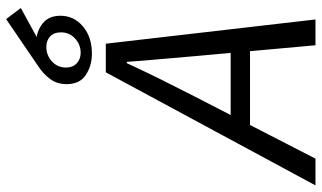

<svg xmlns="http://www.w3.org/2000/svg" viewBox="-274 -784 1008 601"><g transform="rotate(-90 229.5 -484.0)"><path d="M-50.8 0 303.1 -656.3H392.7L468.6 0H387.8L353.8 -376.9Q349.6 -429.6 344.7 -482.1Q339.7 -534.7 335.9 -590.7H331.9Q305.9 -534.5 280.4 -483Q254.8 -431.4 226.8 -376.9L32.9 0ZM106.2 -204.9 121.6 -265.5H409.7L395.6 -204.9ZM362 -699.8Q323.9 -699.8 295 -718.8Q266.1 -737.7 266.1 -779.2Q266.1 -809.3 282.6 -831.2Q299.2 -853 322.4 -867.9L469.7 -968.4L504.4 -922.3L389.4 -859.4L397 -874.1Q430.9 -873.7 455.5 -854.5Q480.2 -835.3 480.2 -798.4Q480.2 -756.2 446.9 -728Q413.7 -699.8 362 -699.8ZM364 -735Q390.2 -735 409.2 -752.8Q428.2 -770.5 428.2 -796.4Q428.2 -819.1 415.3 -830.8Q402.4 -842.5 382.3 -842.5Q356.7 -842.5 337.4 -825Q318.1 -807.5 318.1 -781.2Q318.1 -759.5 331.3 -747.3Q344.6 -735 364 -735Z"/></g></svg>

Font: Source Sans Variable
Style: Italic
Weight: 200
Italic angle: -11°
Designer: Paul D. Hunt
Foundry: Adobe Systems Incorporated
Version: Version 3.006;hotconv 1.0.111;makeotfexe 2.5.65597